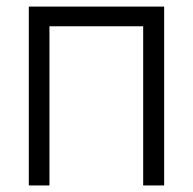

<svg xmlns="http://www.w3.org/2000/svg" viewBox="-20 -566 589 586"><path d="M67.9 0V-545.9H481V0H417V-485.8H130.9V0Z"/></svg>

Font: Inter Tight Light
Style: Regular
Weight: 300
Designer: Rasmus Andersson
Foundry: rsms
Version: Version 3.004